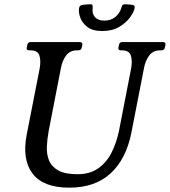

<svg xmlns="http://www.w3.org/2000/svg" viewBox="-20 -854 783 885"><path d="M731.5 -660Q744.5 -660 742.5 -647L739.8 -635Q737.5 -622 724.5 -622H718.5Q685.5 -622 667.6 -598Q649.8 -574 643.5 -539L585.5 -242Q561.5 -121 489.9 -55Q418.2 11 299.5 11Q179.8 11 130.4 -53.5Q81 -118 103 -233L163 -539Q169.2 -574 161.6 -598Q154 -622 120 -622H114Q101 -622 103.2 -635L106 -647Q108 -660 121 -660H347.5Q361.5 -660 359.5 -647L356.8 -635Q354.5 -622 340.5 -622H335.5Q302.5 -622 284.6 -598Q266.8 -574 260.5 -539L204.5 -251Q197.5 -214 196 -178.2Q194.5 -142.5 206.2 -114Q218 -85.5 249.1 -68.2Q280.2 -51 337.5 -51Q395 -51 433.8 -78.8Q472.5 -106.5 495 -152.2Q517.5 -198 528.5 -251L584.5 -539Q590.8 -574 583.1 -598Q575.5 -622 541.5 -622H536.5Q523.5 -622 525.8 -635L528.5 -647Q530.5 -660 543.5 -660ZM451.5 -711Q406.5 -711 382.1 -730.1Q357.8 -749.2 349.5 -774Q341.2 -798.8 344.5 -817Q345.5 -824.2 350.2 -827.6Q355 -831 362.5 -832Q368.2 -832.5 377.9 -833.4Q387.5 -834.2 393 -834.2Q402 -835 404.9 -832Q407.8 -829 407.2 -819Q403.5 -791.8 417.5 -775.4Q431.5 -759 461 -759Q491 -759 511.2 -775.4Q531.5 -791.8 539.8 -819Q541.8 -829 546.1 -832Q550.5 -835 558.8 -834.2Q564.2 -834.2 573.6 -833.4Q583 -832.5 588.5 -832Q603.5 -830 600.5 -817Q597.2 -798.8 579.4 -774Q561.5 -749.2 529.5 -730.1Q497.5 -711 451.5 -711Z"/></svg>

Font: Young Serif Light
Style: Italic
Weight: 300
Italic angle: -10.979°
Designer: Bastien Sozeau
Foundry: NBR — Bastien Sozeau
Version: Version 5.001